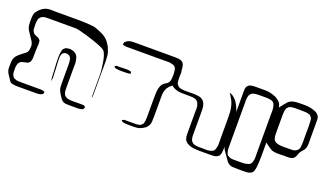

<svg xmlns="http://www.w3.org/2000/svg" viewBox="-83 -1081 2670 1579"><g transform="rotate(20 1252.0 -291.5)"><path d="M716 -301Q716 -290 716 -266Q716 -242 716 -214.5Q716 -187 716 -163Q716 -139 716 -128Q715 -118 715.5 -107.5Q716 -97 714 -87L711 -78V-81Q710 -83 710 -89V-294Q710 -305 707 -330.5Q704 -356 699 -386.5Q694 -417 685.5 -442.5Q677 -468 666 -479Q657 -488 629.5 -500Q602 -512 566 -524.5Q530 -537 494 -547.5Q458 -558 430.5 -564.5Q403 -571 394 -571H160Q147 -571 132.5 -570.5Q118 -570 105 -565Q85 -557 75 -536L72 -522Q69 -507 69 -491.5Q69 -476 70 -461Q70 -454 71 -445Q72 -436 76 -429Q77 -427 79 -424.5Q81 -422 82 -420Q84 -418 85.5 -415.5Q87 -413 88 -411Q90 -409 96 -407Q108 -400 119 -396L129 -393Q132 -391 134.5 -388Q137 -385 139 -383Q141 -382 142.5 -380.5Q144 -379 145 -377Q147 -376 147 -372.5Q147 -369 148 -367Q151 -352 149 -331Q146 -291 146 -249Q146 -235 145.5 -221Q145 -207 140 -194Q139 -192 138.5 -189Q138 -186 136 -184Q135 -182 132 -180.5Q129 -179 127 -177Q126 -176 123.5 -174Q121 -172 119 -170Q117 -169 113.5 -169Q110 -169 108 -168Q98 -165 87.5 -163.5Q77 -162 67 -157Q65 -156 62 -155.5Q59 -155 57 -153Q56 -152 54.5 -149Q53 -146 51 -144Q45 -140 44 -136Q43 -134 42 -130.5Q41 -127 40 -124Q36 -111 35.5 -96.5Q35 -82 36 -69Q36 -62 36.5 -56.5Q37 -51 38 -45Q39 -42 40 -38.5Q41 -35 42 -32Q43 -29 45.5 -26.5Q48 -24 50 -21L54 -14Q56 -13 59.5 -12Q63 -11 65 -9Q78 -2 92.5 -1Q107 0 121 0H294Q301 0 306.5 0.5Q312 1 318 4Q320 5 322.5 6Q325 7 328 8Q328 9 329 9Q330 9 330 10Q331 11 329.5 13.5Q328 16 328 18Q328 24 326 28Q325 29 323.5 29.5Q322 30 320 31L307 37Q300 40 291.5 40.5Q283 41 276 42H105Q93 42 81.5 41Q70 40 59 37L49 34Q40 29 34 20Q28 11 23 3Q14 -11 4 -25.5Q-6 -40 -10 -56Q-13 -67 -13 -79.5Q-13 -92 -13 -104Q-13 -118 -12 -133Q-11 -148 -6 -161Q-2 -172 5 -181Q12 -190 19 -197Q27 -205 35.5 -211.5Q44 -218 53 -225Q67 -235 79 -245Q91 -255 95 -272Q96 -275 96 -278.5Q96 -282 97 -285Q99 -297 98.5 -310.5Q98 -324 93 -335Q89 -345 83 -353.5Q77 -362 72 -370Q66 -378 60.5 -387Q55 -396 49 -405Q45 -410 41 -416Q37 -422 34 -428Q25 -445 23 -462.5Q21 -480 21 -498Q21 -518 22 -538Q23 -558 31 -575Q36 -584 43.5 -592.5Q51 -601 58 -608Q70 -619 83.5 -627.5Q97 -636 113 -640Q132 -645 153 -644Q174 -643 193 -643H366Q377 -643 403 -643Q429 -643 460 -641.5Q491 -640 517 -636.5Q543 -633 554 -627Q577 -619 607.5 -604.5Q638 -590 659 -567Q665 -560 670.5 -553Q676 -546 680 -538Q688 -528 693.5 -515.5Q699 -503 703 -490Q710 -479 713 -453Q716 -427 716.5 -396.5Q717 -366 716.5 -339.5Q716 -313 716 -301ZM677 3Q679 4 681 8Q683 12 684 14Q685 15 686 16Q687 17 687 19Q686 20 685 21Q684 22 683 23Q681 26 678.5 29.5Q676 33 674 35Q672 36 668.5 36.5Q665 37 663 38Q652 41 634 42H559Q547 42 533.5 41Q520 40 509 36Q495 30 485.5 17.5Q476 5 468 -8Q462 -18 456 -28Q450 -38 446 -48Q441 -62 440 -77Q439 -92 439 -106V-274Q439 -297 435 -314Q434 -316 434 -319.5Q434 -323 432 -325Q422 -345 400 -350Q398 -351 395 -350.5Q392 -350 390 -350Q387 -350 384 -350.5Q381 -351 379 -350L372 -346Q369 -345 365.5 -343Q362 -341 360 -339Q359 -338 358 -335.5Q357 -333 356 -331Q355 -328 353.5 -325Q352 -322 351 -319Q350 -315 349.5 -310Q349 -305 349 -300Q348 -288 348.5 -275.5Q349 -263 350 -250Q352 -228 352.5 -206Q353 -184 354 -161Q355 -148 355.5 -135.5Q356 -123 354 -111Q354 -108 353.5 -105Q353 -102 353 -100Q353 -97 352 -97Q351 -96 351 -98Q351 -100 350 -101Q347 -112 347 -119Q346 -139 345 -159Q344 -179 343 -198Q342 -213 340.5 -240.5Q339 -268 339 -295Q339 -322 342 -337Q344 -346 345.5 -356Q347 -366 352 -373Q354 -376 357 -378Q360 -380 362 -382Q364 -386 368 -388Q370 -390 374 -390.5Q378 -391 382 -392Q404 -398 429.5 -391.5Q455 -385 469 -366Q475 -359 478 -349Q481 -339 483 -330Q488 -311 487.5 -290.5Q487 -270 487 -251V-118Q487 -103 487 -88.5Q487 -74 488 -59Q489 -52 490.5 -44Q492 -36 496 -29Q502 -17 514 -10.5Q526 -4 539 -2Q562 1 587.5 0.5Q613 0 635 0Q643 0 651 0Q659 0 666 1Q668 2 672 2Q676 2 677 3Z M1330 -477Q1329 -461 1326.5 -446Q1324 -431 1315 -417Q1306 -404 1293 -394Q1280 -384 1270 -371Q1263 -363 1258.5 -353Q1254 -343 1251 -332Q1246 -312 1246 -290.5Q1246 -269 1246 -248V-118Q1246 -96 1244.5 -65.5Q1243 -35 1224 -15Q1220 -9 1213.5 -4.5Q1207 0 1201 4Q1194 8 1186 12.5Q1178 17 1169 20Q1156 24 1141.5 25.5Q1127 27 1113 27H1063Q1048 27 1031 24Q1027 23 1023.5 22.5Q1020 22 1016 19L1007 12Q1007 12 1006 11.5Q1005 11 1005 10Q1005 9 1008 9Q1011 6 1015 4Q1023 -1 1033.5 -0.5Q1044 0 1052 0Q1073 0 1094.5 0Q1116 0 1137 -1Q1145 -2 1153 -3.5Q1161 -5 1168 -9Q1170 -11 1173 -14Q1176 -17 1178 -19Q1180 -21 1181.5 -22.5Q1183 -24 1184 -25Q1186 -27 1186 -29.5Q1186 -32 1187 -34Q1189 -39 1190 -44.5Q1191 -50 1192 -56Q1193 -71 1193 -86.5Q1193 -102 1193 -117V-234Q1193 -257 1193.5 -280.5Q1194 -304 1197 -326Q1200 -342 1205.5 -357.5Q1211 -373 1223 -384Q1235 -395 1249 -402.5Q1263 -410 1270 -426Q1274 -434 1275 -443Q1276 -452 1277 -460Q1278 -475 1278 -490Q1278 -505 1276 -519Q1275 -527 1272.5 -536Q1270 -545 1265 -551Q1259 -558 1250.5 -562Q1242 -566 1234 -567Q1218 -572 1201.5 -571.5Q1185 -571 1168 -571H830Q824 -572 819 -573.5Q814 -575 808 -576Q807 -577 805 -577Q803 -577 802 -578L804 -588Q805 -590 805 -593.5Q805 -597 806 -599Q807 -602 812 -604Q815 -606 817.5 -609Q820 -612 823 -613Q827 -616 831.5 -618Q836 -620 840 -621Q843 -623 847 -623.5Q851 -624 855 -625Q865 -627 875 -627Q885 -627 895 -627H1214Q1229 -627 1244.5 -627Q1260 -627 1275 -625Q1283 -624 1291.5 -621Q1300 -618 1307 -613Q1317 -605 1321.5 -591.5Q1326 -578 1327 -566Q1333 -524 1330 -477ZM851 -369Q844 -370 836.5 -370.5Q829 -371 822 -372Q819 -373 816 -373Q813 -373 811 -374Q808 -376 805 -379Q802 -382 800 -384Q800 -384 799 -384.5Q798 -385 798 -386Q798 -387 803 -389Q805 -391 808 -393Q811 -395 814 -396Q816 -397 819.5 -396.5Q823 -396 825 -396H849Q866 -396 884.5 -397Q903 -398 921 -396Q925 -395 928.5 -394Q932 -393 936 -392Q940 -392 941 -391Q943 -389 943 -383Q946 -380 946 -375Q944 -374 940 -374Q936 -373 931.5 -371.5Q927 -370 923 -370Q906 -369 888 -369Q870 -369 851 -369Z M1875 -178Q1875 -163 1875 -138.5Q1875 -114 1875.5 -89.5Q1876 -65 1875 -50Q1874 -37 1873 -24.5Q1872 -12 1866 -1Q1865 1 1864 3.5Q1863 6 1861 8Q1860 10 1857 11.5Q1854 13 1852 15Q1836 26 1816.5 27Q1797 28 1778 28H1686Q1670 27 1653 26Q1636 25 1620 21Q1601 16 1583.5 5.5Q1566 -5 1558 -24Q1551 -43 1551 -65Q1551 -87 1551 -107V-253Q1551 -272 1551.5 -292.5Q1552 -313 1544 -330Q1543 -333 1541.5 -336.5Q1540 -340 1538 -343Q1537 -345 1535 -347Q1533 -349 1531 -350Q1529 -352 1527 -354.5Q1525 -357 1523 -358Q1521 -359 1517.5 -360Q1514 -361 1512 -362Q1499 -367 1485.5 -367.5Q1472 -368 1458 -368Q1443 -369 1420.5 -368.5Q1398 -368 1375.5 -370Q1353 -372 1338 -379Q1326 -383 1314 -390.5Q1302 -398 1295 -409Q1293 -413 1291.5 -417.5Q1290 -422 1288 -426Q1287 -430 1286.5 -434Q1286 -438 1285 -442Q1284 -451 1283.5 -459.5Q1283 -468 1283 -477Q1283 -489 1283.5 -501Q1284 -513 1287 -524L1290 -535Q1292 -539 1295.5 -542Q1299 -545 1301 -548Q1302 -549 1303 -550Q1304 -551 1305 -552Q1307 -553 1310.5 -552.5Q1314 -552 1316 -552Q1318 -552 1321 -552.5Q1324 -553 1325 -552Q1326 -551 1326 -550Q1326 -549 1327 -547Q1328 -543 1329.5 -539.5Q1331 -536 1332 -532Q1333 -527 1332.5 -521Q1332 -515 1331 -509Q1331 -496 1331 -483Q1331 -470 1332 -456Q1333 -449 1334 -440Q1335 -431 1339 -425Q1341 -422 1347 -416Q1349 -415 1350.5 -412.5Q1352 -410 1354 -408Q1356 -407 1359 -406Q1362 -405 1365 -403Q1376 -399 1388 -398Q1400 -397 1412 -396H1447Q1463 -396 1479 -396.5Q1495 -397 1511 -395Q1519 -394 1528 -393Q1537 -392 1545 -390Q1578 -379 1590 -348Q1598 -328 1598.5 -304Q1599 -280 1599 -258V-101Q1599 -87 1599 -72Q1599 -57 1603 -43Q1604 -40 1605 -36.5Q1606 -33 1607 -30L1614 -21Q1616 -20 1618 -17.5Q1620 -15 1622 -13Q1625 -10 1631 -7.5Q1637 -5 1641 -4Q1649 -2 1657.5 -1.5Q1666 -1 1673 0H1718Q1731 0 1745 0.5Q1759 1 1771 -2Q1781 -4 1790.5 -7.5Q1800 -11 1807 -19Q1812 -26 1815 -34.5Q1818 -43 1819 -51Q1823 -68 1822.5 -86.5Q1822 -105 1822 -122V-266Q1822 -281 1822 -305.5Q1822 -330 1820.5 -355Q1819 -380 1815 -395Q1811 -418 1802.5 -439Q1794 -460 1781 -479Q1778 -484 1775 -489Q1772 -494 1769 -498Q1768 -499 1765.5 -502Q1763 -505 1764 -506Q1764 -506 1769 -504Q1775 -503 1779.5 -501Q1784 -499 1789 -496Q1805 -486 1819 -470.5Q1833 -455 1842 -438Q1847 -428 1851.5 -419Q1856 -410 1860 -399Q1867 -384 1870 -361Q1873 -338 1874 -315Q1875 -292 1875 -277Z M2186 -419Q2186 -410 2186 -375.5Q2186 -341 2186.5 -295Q2187 -249 2187 -202.5Q2187 -156 2187 -121.5Q2187 -87 2186 -78Q2186 -64 2185 -49.5Q2184 -35 2183 -21Q2182 -13 2181 -4Q2180 5 2178 13Q2176 21 2172.5 30Q2169 39 2161 46Q2160 47 2157 48Q2154 49 2152 51Q2136 60 2116 60.5Q2096 61 2078 61Q2061 61 2043.5 61Q2026 61 2009 60Q1999 60 1989.5 59Q1980 58 1972 54Q1951 45 1938.5 25.5Q1926 6 1913 -11Q1907 -20 1900 -29Q1893 -38 1887 -48Q1874 -71 1871 -96Q1868 -121 1868 -143V-534Q1868 -545 1868 -557Q1868 -569 1869 -580Q1870 -585 1872 -591Q1874 -597 1876 -601Q1877 -604 1882 -606Q1884 -608 1886.5 -611.5Q1889 -615 1892 -616Q1895 -619 1902 -619Q1913 -623 1924.5 -624Q1936 -625 1947 -625H2011Q2024 -625 2036.5 -625Q2049 -625 2062 -623Q2070 -622 2079 -619.5Q2088 -617 2096 -615Q2109 -611 2121.5 -606Q2134 -601 2144 -593Q2152 -588 2161 -579.5Q2170 -571 2175 -562Q2182 -550 2183.5 -535.5Q2185 -521 2186 -507Q2187 -485 2186.5 -463.5Q2186 -442 2186 -419ZM2020 0Q2037 0 2055 0Q2073 0 2089 -3Q2097 -5 2106 -7.5Q2115 -10 2122 -15Q2129 -20 2133 -28.5Q2137 -37 2139 -45Q2144 -62 2143.5 -80.5Q2143 -99 2143 -116V-454Q2143 -467 2143.5 -479.5Q2144 -492 2142 -505Q2141 -519 2137 -533Q2133 -547 2122 -557Q2115 -563 2105 -565.5Q2095 -568 2087 -569Q2077 -571 2067 -571Q2057 -571 2047 -571H1996Q1976 -571 1954 -567Q1932 -563 1920 -543Q1915 -535 1913 -523Q1910 -511 1910 -498Q1910 -485 1910 -472V-86Q1910 -77 1910.5 -67.5Q1911 -58 1913 -49Q1915 -41 1918 -31.5Q1921 -22 1928 -16Q1930 -14 1933 -13Q1936 -12 1938 -10Q1955 0 1977 0Q1999 0 2020 0Z M2516 -523V-374Q2516 -355 2516.5 -333Q2517 -311 2509 -292Q2503 -277 2491 -265Q2479 -253 2471 -239Q2466 -230 2463 -219.5Q2460 -209 2455 -200Q2454 -197 2451 -194Q2448 -191 2446 -189L2440 -182Q2438 -181 2434.5 -180Q2431 -179 2428 -177Q2412 -171 2394 -171.5Q2376 -172 2359 -172Q2337 -172 2315 -171Q2293 -170 2271 -174Q2253 -177 2238.5 -187Q2224 -197 2210 -207Q2203 -212 2194.5 -218.5Q2186 -225 2181 -232Q2175 -241 2173 -252.5Q2171 -264 2170 -274Q2169 -289 2169 -317.5Q2169 -346 2169.5 -374Q2170 -402 2170 -417V-473Q2171 -481 2171.5 -490.5Q2172 -500 2174 -508Q2179 -523 2189 -536Q2199 -549 2209 -561Q2216 -569 2223 -578Q2230 -587 2237 -594Q2252 -609 2274 -615Q2296 -621 2317.5 -621.5Q2339 -622 2354 -622H2383Q2398 -622 2421.5 -618.5Q2445 -615 2468 -606Q2491 -597 2503 -582Q2505 -579 2507 -576.5Q2509 -574 2510 -571Q2515 -561 2515.5 -548.5Q2516 -536 2516 -523ZM2468 -393Q2468 -416 2468.5 -449.5Q2469 -483 2467 -505Q2467 -513 2466 -523Q2465 -533 2462 -540Q2461 -543 2458 -546Q2455 -549 2453 -551Q2452 -553 2451 -555Q2450 -557 2448 -558Q2446 -560 2443 -561Q2440 -562 2438 -563Q2421 -570 2401 -570Q2379 -571 2356.5 -571Q2334 -571 2311 -571Q2301 -570 2290.5 -569.5Q2280 -569 2269 -564Q2267 -563 2264 -562.5Q2261 -562 2259 -560L2253 -553Q2251 -551 2248.5 -548.5Q2246 -546 2244 -543Q2243 -541 2242.5 -538Q2242 -535 2241 -533Q2237 -520 2236 -506.5Q2235 -493 2235 -480V-339Q2235 -324 2235.5 -309Q2236 -294 2240 -280Q2242 -272 2244 -269Q2251 -257 2263 -251Q2275 -245 2288 -243Q2311 -239 2335 -239.5Q2359 -240 2381 -240Q2392 -240 2404 -240Q2416 -240 2426 -243Q2436 -246 2445.5 -252.5Q2455 -259 2460 -269Q2465 -277 2465.5 -287Q2466 -297 2467 -305Q2469 -327 2468.5 -348.5Q2468 -370 2468 -393Z"/></g></svg>

Font: Rubik Vinyl
Style: Regular
Weight: 400
Designer: Hubert and Fischer, NaN
Foundry: Hubert and Fischer, NaN
Version: Version 2.200